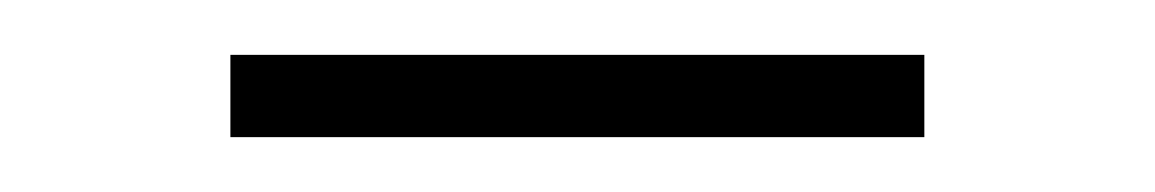

<svg xmlns="http://www.w3.org/2000/svg" viewBox="-20 -301 421 70"><path d="M64 -251V-281H317V-251Z"/></svg>

Font: Montserrat Thin ExtraLight
Style: Regular
Weight: 250
Version: Version 9.000